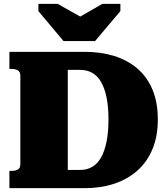

<svg xmlns="http://www.w3.org/2000/svg" viewBox="-20 -980 877 1000"><path d="M311 -766H475L607 -922V-960H513L350 -866H447L280 -960H180V-922ZM29 -621V-710H422Q505 -710 574.5 -688.5Q644 -667 695 -623.5Q746 -580 774 -513.5Q802 -447 802 -358Q802 -270 774 -203Q746 -136 695 -91Q644 -46 574.5 -23Q505 0 422 0H29V-90H41Q60 -90 73 -97Q86 -104 86 -126V-585Q86 -606 73 -613.5Q60 -621 41 -621ZM398 -616H333V-95H398Q433 -95 460.5 -111Q488 -127 506.5 -160Q525 -193 535 -242.5Q545 -292 545 -358Q545 -424 535 -472.5Q525 -521 506.5 -553Q488 -585 460.5 -600.5Q433 -616 398 -616Z"/></svg>

Font: Roboto Serif Black
Style: Regular
Weight: 900
Designer: Greg Gazdowicz
Foundry: Commercial Type
Version: Version 1.008